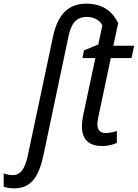

<svg xmlns="http://www.w3.org/2000/svg" viewBox="-148 -785 750 1045"><path d="M-70 240C26 240 64 170 88 62L225 -588C243 -672 278 -693 327 -693C364 -693 397 -673 409 -647L387 -543L309 -511L301 -469H371L307 -168C301 -141 298 -117 298 -97C298 -21 342 10 408 10C434 10 470 2 488 -7V-72C466 -65 446 -61 427 -61C395 -61 382 -80 382 -108C382 -125 387 -147 391 -166L455 -469H568L582 -536H469L495 -659C470 -713 420 -765 322 -765C234 -765 169 -718 141 -588L5 54C-10 129 -34 168 -77 168C-96 168 -113 164 -128 159V231C-112 237 -93 240 -70 240Z"/></svg>

Font: Noto Sans SemiCondensed
Style: Italic
Weight: 400
Width: 4
Italic angle: -12°
Designer: Monotype Design Team
Foundry: Monotype Imaging Inc.
Version: Version 2.013